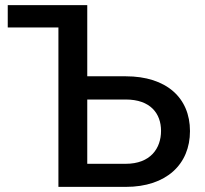

<svg xmlns="http://www.w3.org/2000/svg" viewBox="-20 -731 802 751"><path d="M10.3 -623.5H208.5V0H471.7C631.3 0 723.1 -88.9 723.1 -218.3C723.1 -348.1 631.3 -432.6 471.7 -432.6H321.3V-710.9H10.3ZM321.3 -341.8H471.7C568.8 -341.8 609.9 -286.6 609.9 -219.2C609.9 -150.9 568.8 -90.3 471.7 -90.3H321.3Z"/></svg>

Font: Bert Sans Medium
Style: Regular
Weight: 500
Designer: Christian Robertson (Google), Cristiano Sobral
Foundry: Google, Cristiano Sobral
Version: Version 3.101